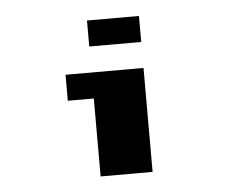

<svg xmlns="http://www.w3.org/2000/svg" viewBox="-37 -418 574 460"><g transform="rotate(-5 250.0 -187.5)"><path d="M187.5 -375H312.5V-312.5H187.5ZM125 -250H312.5V0H187.5V-187.5H125Z"/></g></svg>

Font: Half Eighties
Style: Regular
Weight: 400
Monospace: yes
Designer: Jayvee Enaguas (HarvettFox96)
Version: 20191127.01dev02